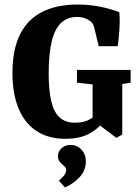

<svg xmlns="http://www.w3.org/2000/svg" viewBox="-20 -603 620 848"><path d="M269 10Q193 10 141 -24.5Q89 -59 62 -124Q35 -189 35 -280Q35 -384 68.5 -451Q102 -518 166.5 -550.5Q231 -583 323 -583Q373 -583 421.5 -573.5Q470 -564 507 -549Q510 -513 507.5 -475Q505 -437 500 -399H416L396 -482Q393 -493 389 -499Q385 -505 378 -510Q368 -518 353.5 -523Q339 -528 319 -528Q278 -528 250 -502Q222 -476 208.5 -420.5Q195 -365 195 -277Q195 -208 205.5 -159.5Q216 -111 241.5 -86Q267 -61 312 -61Q352 -61 379.5 -77.5Q407 -94 424 -120L446 -80Q425 -43 381 -16.5Q337 10 269 10ZM494 6 416 -53H389V-230L320 -238V-294H557V-238L520 -232V-9ZM359 113Q358 151 331.5 179.5Q305 208 267 225L240 195Q252 185 262 173Q272 161 272 150Q272 139 266.5 133.5Q261 128 256 124Q249 118 242.5 109.5Q236 101 236 86Q236 66 252 51.5Q268 37 291 37Q320 37 340 58Q360 79 359 113Z"/></svg>

Font: Yrsa
Style: Regular
Weight: 400
Designer: Anna Giedrys (Yrsa+Rasa design), David Brezina (Yrsa art-direction, Rasa art-direction, design)
Foundry: Rosetta Type Foundry
Version: Version 2.004